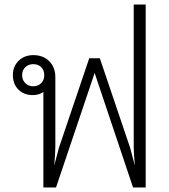

<svg xmlns="http://www.w3.org/2000/svg" viewBox="-20 -830 746 850"><path d="M625 -810V0H569L399 -507L228 0H172V-423Q153 -409 125 -409Q86 -409 61.5 -433.5Q37 -458 37 -498Q37 -536 62.5 -561Q88 -586 128 -586Q171 -586 198 -559Q225 -532 225 -489V-179Q225 -154 220 -97L241 -176L375 -572H422L556 -176L577 -97Q572 -154 572 -179V-810ZM176 -497Q176 -519 162.5 -532.5Q149 -546 127 -546Q106 -546 92 -532.5Q78 -519 78 -497Q78 -476 92 -462Q106 -448 127 -448Q149 -448 162.5 -462Q176 -476 176 -497Z"/></svg>

Font: Sarabun ExtraLight
Style: Regular
Weight: 275
Designer: Suppakit Chalermlarp | Katatrad Co.,Ltd.
Foundry: Cadson Demak Co.,Ltd.
Version: Version 1.000; ttfautohint (v1.6)